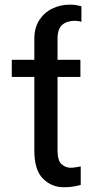

<svg xmlns="http://www.w3.org/2000/svg" viewBox="-20 -781 392 811"><path d="M319.6 -528.4V-456H223V-146.3Q223 -102.6 240.1 -87.5Q257.1 -72.4 278.4 -72.4Q290.1 -72.4 302.4 -74.8Q314.6 -77.1 321 -78.1V0Q310.4 3.2 292.3 6.6Q274.1 9.9 248.6 9.9Q198.5 9.9 161.8 -26.1Q125 -62.1 125 -146.3V-456H29.8V-528.4H125V-616.5Q125 -663.4 145.8 -695.7Q166.5 -728 200.8 -744.7Q235.1 -761.4 275.6 -761.4Q300.1 -761.4 323.9 -754.3V-688.9Q317.5 -691.1 309.8 -692.1Q302.2 -693.2 296.9 -693.2Q262.8 -693.2 242.9 -676.1Q223 -659.1 223 -616.5V-528.4Z"/></svg>

Font: Interface
Style: Regular
Weight: 400
Designer: Rasmus Andersson
Foundry: rsms
Version: Version 1.8